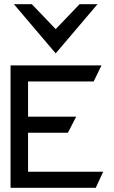

<svg xmlns="http://www.w3.org/2000/svg" viewBox="-20 -890 539 910"><path d="M244 -637 442 -870H357L244 -752L131 -870H46ZM113 -504H424L461 -580H30V0H434L469 -76H113V-261H302L341 -337H113Z"/></svg>

Font: Charger
Style: Bd
Weight: 400
Designer: Jasper
Foundry: Cannot Into Space Fonts
Version: Version 0.98